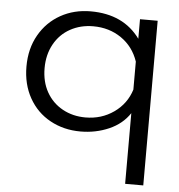

<svg xmlns="http://www.w3.org/2000/svg" viewBox="-52 -544 759 812"><g transform="rotate(5 328.0 -138.0)"><path d="M509 -81Q478 -34 422 -9.5Q366 15 301 15Q230 15 172.5 -16.5Q115 -48 82.5 -106Q50 -164 50 -239Q50 -315 83 -373Q116 -431 173 -463Q230 -495 301 -495Q440 -495 511 -397V-480H586V219H509ZM509 -181V-300Q488 -362 436.5 -397.5Q385 -433 317 -433Q263 -433 219.5 -409Q176 -385 151.5 -340.5Q127 -296 127 -239Q127 -181 151.5 -137.5Q176 -94 219.5 -70Q263 -46 317 -46Q385 -46 437.5 -83Q490 -120 509 -181Z"/></g></svg>

Font: Prompt Light
Style: Regular
Weight: 300
Designer: Katatrad Team
Foundry: CadsonDemak
Version: Version 1.001